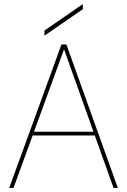

<svg xmlns="http://www.w3.org/2000/svg" viewBox="-20 -917 621 937"><path d="M25 0 280 -700H304L555 0H534L293 -675H292L46 0ZM124 -256 133 -274H449L458 -256ZM197 -743V-768L384 -897V-872Z"/></svg>

Font: DM Sans 28pt Thin
Style: Regular
Weight: 250
Version: Version 4.004;gftools[0.9.30]